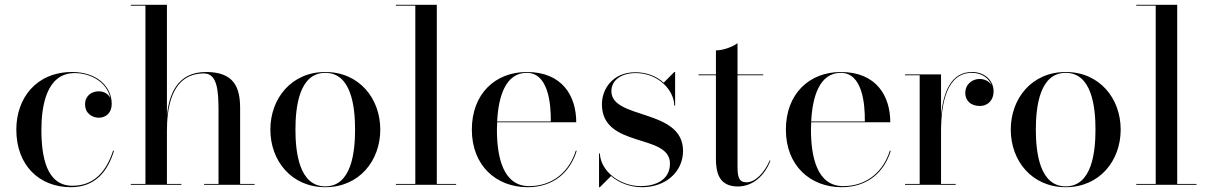

<svg xmlns="http://www.w3.org/2000/svg" viewBox="-20 -770 5038 800"><path d="M455 -142H451C424 -57.5 373 4 282 4C174 4 152.5 -115.5 152.5 -230C152.5 -324 172 -465.5 291 -465.5C356.5 -465.5 425.5 -429 439.5 -361.5C430.5 -380 412 -389.5 391.5 -389.5C361 -389.5 334.5 -370.5 334.5 -335.5C334.5 -295.5 366.5 -279.5 391.5 -279.5C422 -279.5 445.5 -300.5 445.5 -336.5C445.5 -410.5 383 -470 281 -470C130 -470 48 -360 48 -230C48 -80 144.5 10 275.5 10C376.5 10 429 -55.5 455 -142Z M525 -3.5V0H736V-3.5H675.5V-223C675.5 -312 690 -464 830 -464C885.5 -464 890.5 -391.5 890.5 -307.5V-3.5H830.5V0H1041V-3.5H980.5V-319C980.5 -406 955.5 -470 838.5 -470C717 -470 684 -374.5 675.5 -288V-750H525V-746.5H586V-3.5Z M1106.5 -230C1106.5 -100 1194.5 10 1335.5 10C1476.5 10 1564.5 -100 1564.5 -230C1564.5 -360 1476.5 -470 1335.5 -470C1194.5 -470 1106.5 -360 1106.5 -230ZM1211 -230C1211 -324 1226.5 -466.5 1335.5 -466.5C1444.5 -466.5 1459.5 -324 1459.5 -230C1459.5 -136 1444.5 6.5 1335.5 6.5C1226.5 6.5 1211 -136 1211 -230Z M1629.5 -3.5V0H1880.5V-3.5H1800V-750H1629.5V-746.5H1710.5V-3.5Z M2383 -142H2379C2354 -60 2287.5 5.5 2184.5 5.5C2076 5.5 2050.5 -116 2050.5 -230C2050.5 -240 2051 -250 2051.5 -260.5H2381C2381 -369.5 2323.5 -470 2175 -470C2044.5 -470 1946 -380 1946 -230C1946 -80 2047.5 10 2178.5 10C2289 10 2357 -55.5 2383 -142ZM2175 -466.5C2263.5 -466.5 2276 -341 2275 -264H2051.5C2056.5 -367 2086 -466.5 2175 -466.5Z M2479.5 10 2526 -36.5C2559 -8 2605.5 10 2655.5 10C2752 10 2826 -52.5 2826 -141.5C2826 -318.5 2527.5 -271 2527.5 -390C2527.5 -438.5 2572 -465.5 2629 -465.5C2722 -465.5 2789 -394.5 2789.5 -330H2793V-470H2789.5L2745.5 -425.5C2716.5 -451.5 2676 -469 2628 -469C2533 -469 2488 -399.5 2488 -335.5C2488 -150.5 2771.5 -215.5 2771.5 -88.5C2771.5 -19 2709.5 5.5 2649.5 5.5C2564 5.5 2482.5 -56 2479.5 -130.5H2476V10Z M3190 -100.5 3187 -101.5C3167 -53.5 3128.5 -10.5 3091 -10.5C3064 -10.5 3053 -23.5 3053 -73.5V-456.5H3160V-460H3053V-590C3033 -575 2993 -560 2963 -560V-460H2890.5V-456.5H2963V-111C2963 -56 2972.5 7 3054.5 7C3115.5 7 3166 -37 3190 -100.5Z M3691.5 -142H3687.5C3662.5 -60 3596 5.5 3493 5.5C3384.5 5.5 3359 -116 3359 -230C3359 -240 3359.5 -250 3360 -260.5H3689.5C3689.5 -369.5 3632 -470 3483.5 -470C3353 -470 3254.5 -380 3254.5 -230C3254.5 -80 3356 10 3487 10C3597.5 10 3665.5 -55.5 3691.5 -142ZM3483.5 -466.5C3572 -466.5 3584.5 -341 3583.5 -264H3360C3365 -367 3394.5 -466.5 3483.5 -466.5Z M3751 -3.5V0H3962V-3.5H3901V-222C3901 -342 3926 -466.5 4029.5 -466.5C4070.5 -466.5 4100 -444.5 4111.5 -415.5C4101.5 -431 4083 -441 4061.5 -441C4033 -441 4002 -421 4002 -382C4002 -352 4024 -328.5 4062 -328.5C4098.5 -328.5 4120 -355 4120 -389C4120 -432.5 4085.5 -470 4030 -470C3943 -470 3910.5 -387 3901 -289V-460H3751V-456.5H3812V-3.5Z M4191.5 -230C4191.5 -100 4279.5 10 4420.5 10C4561.5 10 4649.5 -100 4649.5 -230C4649.5 -360 4561.5 -470 4420.5 -470C4279.5 -470 4191.5 -360 4191.5 -230ZM4296 -230C4296 -324 4311.5 -466.5 4420.5 -466.5C4529.5 -466.5 4544.5 -324 4544.5 -230C4544.5 -136 4529.5 6.5 4420.5 6.5C4311.5 6.5 4296 -136 4296 -230Z M4714.5 -3.5V0H4965.5V-3.5H4885V-750H4714.5V-746.5H4795.5V-3.5Z"/></svg>

Font: Bodoni* 48pt
Style: Regular
Weight: 400
Version: Version 2.3